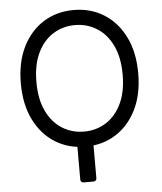

<svg xmlns="http://www.w3.org/2000/svg" viewBox="-61 -790 883 1046"><g transform="rotate(-5 380.5 -267.0)"><path d="M424.7 -19.9V185.4Q424.7 193.9 420.1 198.5Q415.5 203.1 407 203.1H354.4Q345.9 203.1 341.3 198.5Q336.6 193.9 336.6 185.4V-19.9ZM380.7 9.9Q287.6 9.9 215.2 -35.5Q142.8 -81 101.2 -164.8Q59.7 -248.6 59.7 -363.6Q59.7 -478.7 101.2 -562.5Q142.8 -646.3 215.2 -691.8Q287.6 -737.2 380.7 -737.2Q473.7 -737.2 546.2 -691.8Q618.6 -646.3 660.2 -562.5Q701.7 -478.7 701.7 -363.6Q701.7 -248.6 660.2 -164.8Q618.6 -81 546.2 -35.5Q473.7 9.9 380.7 9.9ZM380.7 -654.8Q314.6 -654.8 261.2 -621.4Q207.7 -588.1 176.3 -523.1Q144.9 -458.1 144.9 -363.6Q144.9 -269.2 176.3 -204.2Q207.7 -139.2 261.2 -105.8Q314.6 -72.4 380.7 -72.4Q446.7 -72.4 500.2 -105.8Q553.6 -139.2 585 -204.2Q616.5 -269.2 616.5 -363.6Q616.5 -458.1 585 -523.1Q553.6 -588.1 500.2 -621.4Q446.7 -654.8 380.7 -654.8Z"/></g></svg>

Font: DeltaSans
Style: Regular
Weight: 400
Designer: Rasmus Andersson
Foundry: rsms
Version: Version 3.012